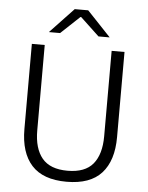

<svg xmlns="http://www.w3.org/2000/svg" viewBox="-57 -870 716 929"><g transform="rotate(5 301.0 -406.0)"><path d="M301 11Q186.5 11 131.2 -50Q76 -111 76 -225.5V-639H138.5V-224Q138.5 -136.5 177.5 -89.5Q216.5 -42.5 301 -42.5Q386 -42.5 424.8 -89.5Q463.5 -136.5 463.5 -224V-639H526V-225.5Q526 -111 470.8 -50Q415.5 11 301 11ZM268 -824.5H333.5L447.5 -704V-703H394L302.5 -789H299L207.5 -703H154V-704Z"/></g></svg>

Font: Anek Gujarati Medium Light
Style: Regular
Weight: 300
Version: Version 1.003